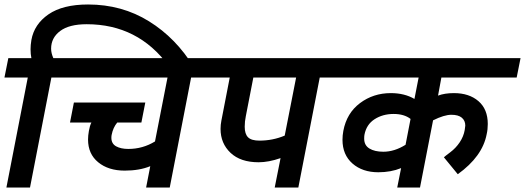

<svg xmlns="http://www.w3.org/2000/svg" viewBox="-50 -844 2362 864"><path d="M822.5 -541.2 708.8 -547.5Q571.2 -735 340 -735Q261.2 -735 220.6 -704.4Q180 -673.8 180 -625Q180 -605 190 -582.5H306.2L288.8 -495H181.2L85 0H-21.2L75 -495H-30L-12.5 -582.5H91.2Q87.5 -600 87.5 -622.5Q87.5 -641.2 91.2 -663.8Q103.8 -735 168.1 -779.4Q232.5 -823.8 346.2 -823.8Q498.8 -823.8 620.6 -748.1Q742.5 -672.5 822.5 -541.2ZM220 -548.8Z M810 -495 713.8 0H607.5L626.2 -96.2Q577.5 -76.2 511.2 -76.2Q437.5 -76.2 391.9 -113.8Q346.2 -151.2 346.2 -216.2Q346.2 -233.8 350 -255Q353.8 -277.5 361.2 -292.5H265L282.5 -382.5H603.8L586.2 -292.5H477.5Q458.8 -270 452.5 -237.5Q451.2 -232.5 451.2 -223.8Q451.2 -197.5 472.5 -185.6Q493.8 -173.8 527.5 -173.8Q592.5 -173.8 647.5 -207.5L703.8 -495H246.2L263.8 -582.5H938.8L921.2 -495Z M1388.8 -495 1292.5 0H1186.2L1212.5 -132.5Q1158.8 -113.8 1113.8 -113.8Q1032.5 -113.8 987.5 -156.2Q942.5 -198.8 942.5 -263.8Q942.5 -282.5 946.2 -301.2L983.8 -495H878.8L896.2 -582.5H1518.8L1501.2 -495ZM1090 -495 1056.2 -321.2Q1051.2 -297.5 1051.2 -273.8Q1051.2 -241.2 1066.2 -226.2Q1081.2 -211.2 1117.5 -211.2Q1177.5 -211.2 1231.2 -233.8L1282.5 -495Z M1921.2 -413.8Q1951.2 -425 1992.5 -425Q2061.2 -425 2103.1 -388.8Q2145 -352.5 2145 -286.2Q2145 -261.2 2140 -240Q2121.2 -140 2010 -60L1947.5 -136.2Q1951.2 -140 1976.2 -158.8Q2001.2 -177.5 2018.8 -203.8Q2036.2 -230 2041.2 -258.8Q2043.8 -273.8 2043.8 -278.8Q2043.8 -301.2 2028.1 -314.4Q2012.5 -327.5 1981.2 -327.5Q1948.8 -327.5 1898.8 -302.5L1840 0H1737.5L1755 -87.5Q1708.8 -68.8 1652.5 -68.8Q1581.2 -68.8 1536.2 -108.1Q1491.2 -147.5 1491.2 -215Q1491.2 -235 1495 -255Q1510 -335 1570 -380Q1630 -425 1708.8 -425Q1770 -425 1815 -398.8L1833.8 -495H1458.8L1476.2 -582.5H2292.5L2275 -495H1936.2ZM1775 -192.5 1797.5 -308.8Q1768.8 -331.2 1721.2 -331.2Q1672.5 -331.2 1635.6 -307.5Q1598.8 -283.8 1590 -237.5Q1588.8 -231.2 1588.8 -220Q1588.8 -190 1612.5 -175.6Q1636.2 -161.2 1675 -161.2Q1725 -161.2 1775 -192.5Z"/></svg>

Font: Cambay
Style: Bold Italic
Weight: 700
Italic angle: -11°
Designer: Pooja Saxena
Foundry: Pooja Saxena
Version: Version 1.006;PS 001.006;hotconv 1.0.70;makeotf.lib2.5.58329